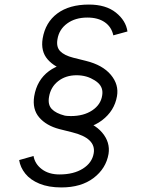

<svg xmlns="http://www.w3.org/2000/svg" viewBox="-20 -732 628 842"><path d="M64 -30 127 -48Q133 -13 163.5 10Q194 33 241 33Q303 33 343.5 7.5Q384 -18 391 -60Q402 -126 296 -152L240 -166Q183 -181 152 -217Q121 -253 130 -310Q142 -381 194.5 -420Q247 -459 333 -459Q404 -459 444 -423.5Q484 -388 491 -338L440 -324Q431 -359 395 -380.5Q359 -402 316 -402Q268 -402 235 -376Q202 -350 195 -307Q189 -273 207 -254Q225 -235 264 -225L319 -211Q392 -193 428 -150.5Q464 -108 456 -57Q445 7 390.5 48.5Q336 90 249 90Q193 90 153 73.5Q113 57 91 29.5Q69 2 64 -30ZM129 -288 164 -301Q170 -279 186.5 -261.5Q203 -244 229.5 -233.5Q256 -223 291 -223Q347 -223 384.5 -248Q422 -273 428 -313Q434 -347 409.5 -369Q385 -391 333 -405L277 -420Q220 -436 189 -471.5Q158 -507 167 -563Q179 -634 231.5 -673Q284 -712 370 -712Q444 -712 488 -677Q532 -642 539 -594L477 -577Q469 -614 439.5 -634.5Q410 -655 363 -655Q310 -655 274.5 -629Q239 -603 232 -560Q226 -526 244 -507.5Q262 -489 301 -479L357 -465Q430 -447 466 -404Q502 -361 493 -310Q482 -246 427.5 -204.5Q373 -163 286 -163Q237 -163 203 -180.5Q169 -198 151 -226.5Q133 -255 129 -288Z"/></svg>

Font: Oak Sans Light Italic
Style: Regular
Weight: 400
Italic angle: -9.5°
Foundry: Erik Kennedy, Walven
Version: Version 1.000;Glyphs 3.1.2 (3151)